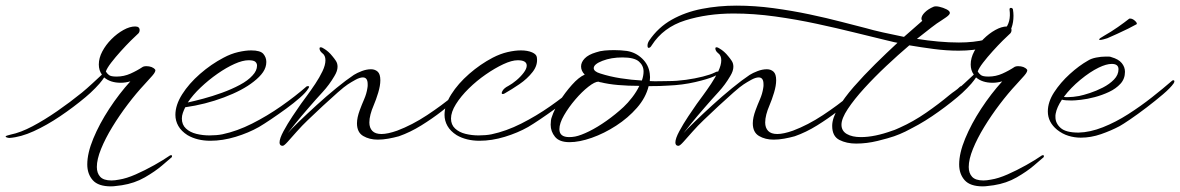

<svg xmlns="http://www.w3.org/2000/svg" viewBox="-96 -487 4192 682"><path d="M298 175Q253 175 233.5 153Q214 131 214 97Q214 57 235.5 5Q257 -47 292 -100.5Q327 -154 367 -198Q349 -193 333 -193Q296 -193 274 -212L267 -202Q260 -192 242.5 -174Q225 -156 208 -142Q165 -106 117.5 -74Q70 -42 24 -21Q-22 0 -62 3Q-66 3 -71 1.5Q-76 0 -76 -2Q-76 -5 -58 -9Q-23 -16 19.5 -38.5Q62 -61 107.5 -92.5Q153 -124 195 -158Q212 -172 231.5 -190Q251 -208 266 -222Q255 -237 255 -258Q255 -281 267.5 -304.5Q280 -328 300 -348Q320 -368 342.5 -380.5Q365 -393 384 -393Q400 -393 400 -380Q400 -371 392 -365Q385 -359 368.5 -342.5Q352 -326 333 -305Q314 -284 299 -264.5Q284 -245 280 -233Q284 -226 291 -220.5Q298 -215 318 -215Q344 -215 367.5 -225.5Q391 -236 412 -250Q418 -252 423 -252Q445 -252 455 -240Q459 -234 445 -218Q431 -202 417 -187Q388 -156 358 -116.5Q328 -77 303 -36Q278 5 263 42Q248 79 248 106Q248 128 260 141Q272 154 300 154Q312 154 327 151Q353 147 386 132.5Q419 118 452 99.5Q485 81 508 65Q510 64 512 64Q515 64 515 68Q515 72 511 74Q504 80 479.5 101Q455 122 418.5 143Q382 164 337 171Q327 172 317 173.5Q307 175 298 175Z M651 13Q628 13 607.5 8Q587 3 570 -7Q548 -21 537.5 -39.5Q527 -58 527 -79Q527 -114 551 -152Q575 -190 614.5 -224.5Q654 -259 698 -282Q724 -296 750 -302Q776 -308 796 -308Q829 -308 839.5 -295.5Q850 -283 850 -267Q850 -248 838.5 -231Q827 -214 805 -197Q766 -166 699.5 -141Q633 -116 562 -106Q557 -96 553.5 -86Q550 -76 550 -66Q550 -44 564.5 -30.5Q579 -17 601.5 -11.5Q624 -6 648 -6Q660 -6 672 -7Q684 -8 694 -10Q746 -21 799.5 -48Q853 -75 903 -110Q953 -145 993 -180Q995 -181 998 -181Q1002 -181 1002 -179Q1002 -176 998 -171Q991 -159 969.5 -140Q948 -121 920.5 -101Q893 -81 867 -63.5Q841 -46 824 -36Q787 -15 741 -1Q695 13 651 13ZM571 -123Q594 -128 626 -136.5Q658 -145 692.5 -157.5Q727 -170 756 -185.5Q785 -201 801 -219Q817 -236 817 -254Q817 -262 811 -267.5Q805 -273 787 -273Q766 -273 737 -260Q708 -247 676.5 -225Q645 -203 617 -176.5Q589 -150 571 -123Z M908 31Q897 31 897 19Q897 5 911 -21Q925 -47 943 -74Q961 -101 973 -118Q981 -129 995 -148Q1009 -167 1024 -189.5Q1039 -212 1049.5 -234Q1060 -256 1060 -273Q1060 -290 1049 -298Q1039 -306 1039 -315Q1039 -319 1043 -319Q1048 -319 1055 -314Q1062 -310 1070 -303Q1078 -296 1085 -287Q1091 -280 1097 -271Q1103 -262 1103 -250Q1103 -235 1092 -217Q1074 -186 1050 -160Q1026 -134 1001 -105Q974 -74 952.5 -47.5Q931 -21 926 -14Q938 -28 965.5 -54.5Q993 -81 1028 -113Q1063 -145 1098.5 -174Q1134 -203 1161 -221Q1172 -228 1189 -234.5Q1206 -241 1222 -241Q1236 -241 1245.5 -232.5Q1255 -224 1255 -202Q1255 -183 1247.5 -158Q1240 -133 1231 -112Q1224 -96 1220 -80.5Q1216 -65 1216 -52Q1216 -33 1226.5 -22Q1237 -11 1259 -11Q1281 -11 1315 -23Q1368 -43 1421 -78Q1474 -113 1517 -149Q1528 -158 1537 -164Q1546 -170 1556 -180Q1558 -181 1560 -181Q1563 -181 1563 -178Q1563 -175 1560 -170Q1554 -162 1531 -140.5Q1508 -119 1474 -92.5Q1440 -66 1400.5 -41.5Q1361 -17 1321 -3Q1303 2 1283.5 5.5Q1264 9 1246 9Q1216 9 1194 -4Q1172 -17 1172 -49Q1172 -69 1182 -96Q1189 -115 1197.5 -134.5Q1206 -154 1209 -174Q1210 -178 1210 -181.5Q1210 -185 1210 -188Q1210 -212 1193 -212Q1182 -212 1166.5 -203.5Q1151 -195 1139 -187Q1128 -180 1103.5 -158.5Q1079 -137 1051 -111Q1023 -85 998 -61Q977 -41 958 -19.5Q939 2 926 16.5Q913 31 908 31Z M1607 13Q1584 13 1563.5 8Q1543 3 1526 -7Q1504 -21 1493.5 -39.5Q1483 -58 1483 -79Q1483 -114 1507 -152Q1531 -190 1570.5 -224.5Q1610 -259 1654 -282Q1681 -296 1707 -302Q1733 -308 1754 -308Q1778 -308 1794 -301Q1810 -294 1811 -283Q1815 -256 1796 -231.5Q1777 -207 1749 -188Q1721 -169 1698 -156Q1694 -153 1690 -153Q1683 -153 1688.5 -163.5Q1694 -174 1710 -182Q1723 -189 1738 -201.5Q1753 -214 1764 -228.5Q1775 -243 1775 -254Q1775 -273 1743 -273Q1722 -273 1692 -259Q1662 -245 1629.5 -222.5Q1597 -200 1569 -172.5Q1541 -145 1523.5 -117Q1506 -89 1506 -66Q1506 -44 1520.5 -30.5Q1535 -17 1557.5 -11.5Q1580 -6 1604 -6Q1616 -6 1628 -7Q1640 -8 1650 -10Q1702 -21 1755.5 -48Q1809 -75 1859 -110Q1909 -145 1949 -180Q1951 -181 1954 -181Q1958 -181 1958 -179Q1958 -176 1954 -171Q1947 -159 1925.5 -140Q1904 -121 1876.5 -101Q1849 -81 1823 -63.5Q1797 -46 1780 -36Q1743 -15 1697 -1Q1651 13 1607 13Z M1927 18Q1891 18 1875.5 -1Q1860 -20 1860 -44Q1860 -52 1861 -59.5Q1862 -67 1865 -74Q1872 -96 1891.5 -127Q1911 -158 1935.5 -185.5Q1960 -213 1981 -222Q1968 -235 1968 -251Q1968 -266 1981 -279.5Q1994 -293 2021 -301Q2035 -306 2051.5 -307.5Q2068 -309 2086 -309Q2109 -309 2131 -306Q2162 -301 2185 -279Q2208 -257 2212 -226Q2214 -213 2212 -199Q2229 -198 2246 -198.5Q2263 -199 2278 -199Q2308 -199 2340.5 -203.5Q2373 -208 2400.5 -215Q2428 -222 2442 -229Q2449 -233 2453 -233Q2457 -233 2457 -230Q2457 -223 2441 -216Q2419 -206 2373.5 -195.5Q2328 -185 2278 -183Q2265 -182 2247 -181.5Q2229 -181 2208 -181Q2198 -140 2166.5 -104Q2135 -68 2092.5 -40.5Q2050 -13 2006 2.5Q1962 18 1927 18ZM2184 -201Q2190 -218 2190 -233Q2190 -254 2173.5 -268.5Q2157 -283 2115 -283Q2075 -283 2044 -271Q2013 -259 2013 -245Q2013 -233 2036 -226Q2070 -215 2108.5 -209Q2147 -203 2184 -201ZM1926 0Q1931 0 1936 -0.5Q1941 -1 1947 -2Q1967 -6 1996.5 -20.5Q2026 -35 2058.5 -58Q2091 -81 2119 -107Q2134 -121 2149.5 -141Q2165 -161 2175 -182Q2135 -182 2100 -185Q2065 -188 2037 -195Q2036 -194 2033 -196Q2031 -196 2030 -197Q2017 -197 1994 -179Q1971 -161 1947.5 -133.5Q1924 -106 1907.5 -77.5Q1891 -49 1891 -28Q1891 0 1926 0Z M2314 31Q2303 31 2303 19Q2303 5 2317 -21Q2331 -47 2349 -74Q2367 -101 2379 -118Q2387 -129 2401 -148Q2415 -167 2430 -189.5Q2445 -212 2455.5 -234Q2466 -256 2466 -273Q2466 -290 2455 -298Q2445 -306 2445 -315Q2445 -319 2449 -319Q2454 -319 2461 -314Q2468 -310 2476 -303Q2484 -296 2491 -287Q2497 -280 2503 -271Q2509 -262 2509 -250Q2509 -235 2498 -217Q2480 -186 2456 -160Q2432 -134 2407 -105Q2380 -74 2358.5 -47.5Q2337 -21 2332 -14Q2344 -28 2371.5 -54.5Q2399 -81 2434 -113Q2469 -145 2504.5 -174Q2540 -203 2567 -221Q2578 -228 2595 -234.5Q2612 -241 2628 -241Q2642 -241 2651.5 -232.5Q2661 -224 2661 -202Q2661 -183 2653.5 -158Q2646 -133 2637 -112Q2630 -96 2626 -80.5Q2622 -65 2622 -52Q2622 -33 2632.5 -22Q2643 -11 2665 -11Q2687 -11 2721 -23Q2774 -43 2827 -78Q2880 -113 2923 -149Q2934 -158 2943 -164Q2952 -170 2962 -180Q2964 -181 2966 -181Q2969 -181 2969 -178Q2969 -175 2966 -170Q2960 -162 2937 -140.5Q2914 -119 2880 -92.5Q2846 -66 2806.5 -41.5Q2767 -17 2727 -3Q2709 2 2689.5 5.5Q2670 9 2652 9Q2622 9 2600 -4Q2578 -17 2578 -49Q2578 -69 2588 -96Q2595 -115 2603.5 -134.5Q2612 -154 2615 -174Q2616 -178 2616 -181.5Q2616 -185 2616 -188Q2616 -212 2599 -212Q2588 -212 2572.5 -203.5Q2557 -195 2545 -187Q2534 -180 2509.5 -158.5Q2485 -137 2457 -111Q2429 -85 2404 -61Q2383 -41 2364 -19.5Q2345 2 2332 16.5Q2319 31 2314 31Z M2945 23Q2911 23 2885.5 10Q2860 -3 2860 -40Q2860 -67 2881 -103Q2902 -139 2937 -179Q2972 -219 3012.5 -259Q3053 -299 3092 -335Q3080 -337 3069 -340Q3058 -343 3048 -345Q3002 -356 2939.5 -371.5Q2877 -387 2805 -402.5Q2733 -418 2657.5 -428.5Q2582 -439 2510 -439Q2416 -439 2338 -414.5Q2260 -390 2219 -326Q2214 -317 2208 -317Q2204 -317 2204 -325Q2204 -334 2210 -343Q2242 -390 2290 -417Q2338 -444 2397 -455.5Q2456 -467 2520 -467Q2585 -467 2651.5 -458Q2718 -449 2779.5 -436Q2841 -423 2892.5 -409.5Q2944 -396 2980 -387Q3004 -380 3039.5 -372Q3075 -364 3115 -356L3180 -413Q3177 -416 3177 -421Q3177 -431 3189 -443Q3201 -455 3220 -463Q3227 -466 3240.5 -463Q3254 -460 3266 -454Q3278 -448 3278 -441Q3278 -435 3264.5 -425.5Q3251 -416 3246 -413Q3234 -406 3212 -389Q3190 -372 3161 -349Q3198 -343 3236.5 -339.5Q3275 -336 3310 -336Q3363 -336 3406 -346.5Q3449 -357 3472.5 -382.5Q3496 -408 3490 -453V-454Q3490 -459 3495 -459Q3500 -459 3502 -454Q3503 -448 3503.5 -442Q3504 -436 3504 -431Q3504 -384 3477 -356.5Q3450 -329 3406 -318Q3362 -307 3309 -307Q3266 -307 3220.5 -313Q3175 -319 3134 -326Q3094 -292 3052 -252.5Q3010 -213 2974 -173.5Q2938 -134 2915.5 -100Q2893 -66 2893 -44Q2893 -22 2912 -11Q2931 0 2962 0Q3011 0 3074 -23Q3081 -25 3087.5 -28Q3094 -31 3101 -34Q3148 -55 3193.5 -86.5Q3239 -118 3276 -149Q3287 -158 3296 -164Q3305 -170 3315 -180Q3317 -181 3319 -181Q3322 -181 3322 -178Q3322 -175 3319 -170Q3313 -162 3290 -140.5Q3267 -119 3233 -92.5Q3199 -66 3159.5 -41.5Q3120 -17 3080 -3Q3060 4 3021.5 13.5Q2983 23 2945 23Z M3395 175Q3350 175 3330.5 153Q3311 131 3311 97Q3311 57 3332.5 5Q3354 -47 3389 -100.5Q3424 -154 3464 -198Q3446 -193 3430 -193Q3393 -193 3371 -212L3364 -202Q3357 -192 3339.5 -174Q3322 -156 3305 -142Q3262 -106 3214.5 -74Q3167 -42 3121 -21Q3075 0 3035 3Q3031 3 3026 1.5Q3021 0 3021 -2Q3021 -5 3039 -9Q3074 -16 3116.5 -38.5Q3159 -61 3204.5 -92.5Q3250 -124 3292 -158Q3309 -172 3328.5 -190Q3348 -208 3363 -222Q3352 -237 3352 -258Q3352 -281 3364.5 -304.5Q3377 -328 3397 -348Q3417 -368 3439.5 -380.5Q3462 -393 3481 -393Q3497 -393 3497 -380Q3497 -371 3489 -365Q3482 -359 3465.5 -342.5Q3449 -326 3430 -305Q3411 -284 3396 -264.5Q3381 -245 3377 -233Q3381 -226 3388 -220.5Q3395 -215 3415 -215Q3441 -215 3464.5 -225.5Q3488 -236 3509 -250Q3515 -252 3520 -252Q3542 -252 3552 -240Q3556 -234 3542 -218Q3528 -202 3514 -187Q3485 -156 3455 -116.5Q3425 -77 3400 -36Q3375 5 3360 42Q3345 79 3345 106Q3345 128 3357 141Q3369 154 3397 154Q3409 154 3424 151Q3450 147 3483 132.5Q3516 118 3549 99.5Q3582 81 3605 65Q3607 64 3609 64Q3612 64 3612 68Q3612 72 3608 74Q3601 80 3576.5 101Q3552 122 3515.5 143Q3479 164 3434 171Q3424 172 3414 173.5Q3404 175 3395 175Z M3743 2Q3721 2 3699.5 -4.5Q3678 -11 3659 -26Q3626 -53 3626 -91Q3626 -125 3648.5 -159.5Q3671 -194 3704 -224Q3737 -254 3769 -272Q3780 -279 3797.5 -282.5Q3815 -286 3831 -286Q3837 -286 3842.5 -286Q3848 -286 3852 -284Q3877 -277 3888.5 -263Q3900 -249 3900 -232Q3900 -207 3884 -189.5Q3868 -172 3843.5 -160.5Q3819 -149 3792.5 -142Q3766 -135 3743.5 -132.5Q3721 -130 3710 -130Q3687 -130 3676 -133Q3658 -106 3654 -84Q3653 -81 3653 -77.5Q3653 -74 3653 -71Q3653 -49 3671.5 -32.5Q3690 -16 3735 -16Q3776 -17 3821.5 -35Q3867 -53 3911.5 -81.5Q3956 -110 3996 -141.5Q4036 -173 4067 -200Q4069 -202 4072 -202Q4075 -202 4075.5 -199Q4076 -196 4073 -191Q4062 -175 4035 -152Q4008 -129 3976.5 -105Q3945 -81 3918.5 -63Q3892 -45 3881 -39Q3851 -23 3815 -10.5Q3779 2 3743 2ZM3698 -142Q3706 -142 3716 -143Q3726 -144 3737 -146Q3752 -149 3775 -156.5Q3798 -164 3821.5 -176Q3845 -188 3861 -204.5Q3877 -221 3877 -241Q3877 -260 3853 -260Q3834 -260 3807 -247Q3776 -232 3741.5 -203.5Q3707 -175 3683 -143Q3686 -142 3690 -142Q3694 -142 3698 -142ZM3811.6 -345.1Q3808.2 -345.1 3808.2 -346.8Q3808.2 -350.2 3825.2 -359.6Q3850.7 -374 3875 -391Q3899.2 -408 3915.3 -420.8Q3924.7 -422.5 3934.5 -414Q3944.2 -405.5 3941.7 -401.2Q3929.8 -394.4 3911.1 -385.1Q3892.4 -375.7 3872.4 -366.8Q3852.4 -357.9 3837.1 -351.1Q3832 -349.4 3824 -347.3Q3815.9 -345.1 3811.6 -345.1Z"/></svg>

Font: WindSong
Style: Regular
Weight: 400
Designer: Robert E. Leuschke
Foundry: Robert E. Leuschke
Version: Version 1.010; ttfautohint (v1.8.3)